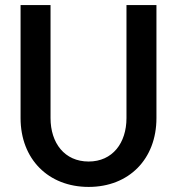

<svg xmlns="http://www.w3.org/2000/svg" viewBox="-20 -720 696 756"><path d="M329 16C488 16 596 -94 596 -255V-700H478V-255C478 -157 423 -84 329 -84C234 -84 179 -157 179 -255V-700H61V-255C61 -94 170 16 329 16Z"/></svg>

Font: Uncut Sans Semibold
Style: Regular
Weight: 600
Designer: Kasper Nordkvist
Foundry: UNCUT.wtf
Version: Version 1.304;Glyphs 3.2 (3246)